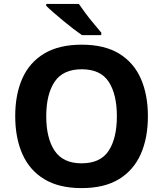

<svg xmlns="http://www.w3.org/2000/svg" viewBox="-20 -954 836 984"><path d="M738 -358Q738 -247 701.5 -164.5Q665 -82 590 -36Q515 10 398 10Q282 10 206.5 -36Q131 -82 94.5 -165Q58 -248 58 -359Q58 -470 94.5 -552Q131 -634 206.5 -679.5Q282 -725 399 -725Q515 -725 590 -679.5Q665 -634 701.5 -551.5Q738 -469 738 -358ZM217 -358Q217 -246 260 -181.5Q303 -117 398 -117Q495 -117 537 -181.5Q579 -246 579 -358Q579 -471 537 -535Q495 -599 399 -599Q303 -599 260 -535Q217 -471 217 -358ZM384 -934Q399 -912 419.5 -884.5Q440 -857 461.5 -831.5Q483 -806 499 -787V-774H400Q381 -787 355.5 -806.5Q330 -826 303.5 -848Q277 -870 254 -890Q231 -910 217 -924V-934Z"/></svg>

Font: Noto Sans Devanagari UI
Style: Bold
Weight: 700
Designer: Jelle Bosma - Monotype Design Team
Foundry: Monotype Imaging Inc.
Version: Version 2.004; ttfautohint (v1.8.4.7-5d5b)